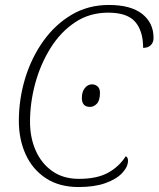

<svg xmlns="http://www.w3.org/2000/svg" viewBox="-20 -744 639 774"><path d="M297 10Q219 10 165 -25.5Q111 -61 83.5 -121.5Q56 -182 56 -256Q56 -345 81.5 -428.5Q107 -512 155 -579Q203 -646 269.5 -685Q336 -724 419 -724Q507 -724 553 -688Q599 -652 599 -591Q599 -573 588 -562Q577 -551 557 -551Q557 -619 525 -656Q493 -693 416 -693Q341 -693 282.5 -654Q224 -615 183.5 -550Q143 -485 122 -407.5Q101 -330 101 -253Q101 -189 124 -137Q147 -85 191 -54Q235 -23 298 -23Q370 -23 414.5 -47Q459 -71 487 -114Q496 -110 496 -96Q496 -72 473 -47Q450 -22 405.5 -6Q361 10 297 10ZM343 -313Q310 -313 310 -349Q310 -374 322 -389Q334 -404 351 -404Q364 -404 373.5 -395.5Q383 -387 383 -370Q383 -339 370.5 -326Q358 -313 343 -313Z"/></svg>

Font: Noto Serif ExtraLight
Style: Italic
Weight: 200
Italic angle: -12°
Designer: Monotype Design Team
Foundry: Monotype Imaging Inc.
Version: Version 2.014; ttfautohint (v1.8.4.7-5d5b)